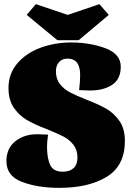

<svg xmlns="http://www.w3.org/2000/svg" viewBox="-20 -885 637 927"><path d="M11 0ZM563 -563Q563 -503 521.5 -475.5Q480 -448 414 -448Q398 -448 362 -450Q367 -493 367 -523Q367 -602 306 -602Q280 -602 265 -585Q250 -568 250 -541Q250 -504 269.5 -479Q289 -454 318 -439Q347 -424 397 -404Q457 -381 494 -359.5Q531 -338 557 -300.5Q583 -263 583 -205Q583 -85 495.5 -31.5Q408 22 266 22Q163 22 87 -6.5Q11 -35 11 -107Q11 -169 54 -203Q97 -237 160 -237Q178 -237 212 -235Q207 -197 207 -178Q207 -120 222.5 -88Q238 -56 283 -56Q317 -56 335.5 -73.5Q354 -91 354 -124Q354 -161 334.5 -186Q315 -211 286 -226Q257 -241 207 -261Q147 -284 110 -305.5Q73 -327 47 -364.5Q21 -402 21 -460Q21 -530 64.5 -580Q108 -630 177 -655Q246 -680 323 -680Q413 -680 488 -652.5Q563 -625 563 -563ZM460 -865 505 -813 360 -691H257L109 -813L153 -865L307 -813Z"/></svg>

Font: Sansita Black
Style: Regular
Weight: 900
Designer: Pablo Cosgaya
Foundry: Omnibus-Type
Version: Version 1.006; ttfautohint (v1.5)